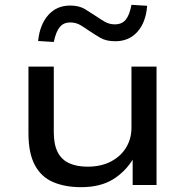

<svg xmlns="http://www.w3.org/2000/svg" viewBox="-20 -767 770 796"><path d="M316 9Q250 9 200.5 -12Q151 -33 124.5 -82.5Q98 -132 98 -214V-491H203V-219Q203 -168 219 -136.5Q235 -105 266.5 -90.5Q298 -76 343 -76Q399 -76 440 -97.5Q481 -119 503 -155.5Q525 -192 525 -237V-491H629V0H530V-110H533Q501 -56 448.5 -23.5Q396 9 316 9ZM203 -593 138 -597Q145 -665 180 -704.5Q215 -744 271 -744Q308 -744 332.5 -729Q357 -714 378 -700Q394 -689 413.5 -677.5Q433 -666 456 -666Q485 -666 501 -685Q517 -704 525 -747L590 -743Q585 -675 550 -635.5Q515 -596 458 -596Q420 -596 395.5 -610.5Q371 -625 350 -639Q333 -651 314 -662.5Q295 -674 271 -674Q244 -674 228 -655Q212 -636 203 -593Z"/></svg>

Font: Nunito Sans 10pt Expanded Medium
Style: Regular
Weight: 500
Width: 7
Designer: Vernon Adams
Foundry: Vernon Adams
Version: Version 3.101;gftools[0.9.27]